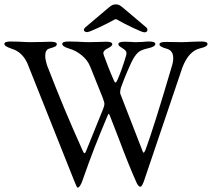

<svg xmlns="http://www.w3.org/2000/svg" viewBox="-20 -843 970 879"><path d="M0 0ZM321 -12 105 -554Q81 -606 33 -620Q16 -626 8 -631Q0 -636 0 -642Q0 -653 29 -653L71 -652Q101 -650 118 -650L178 -651Q191 -652 211 -652Q240 -652 240 -641Q240 -634 232.5 -630Q225 -626 207 -621Q187 -616 187 -588Q187 -575 190.5 -562Q194 -549 195 -545Q240 -429 274 -347.5Q308 -266 359 -152Q363 -142 367 -142Q371 -142 374 -151L452 -344Q458 -359 458 -367Q458 -375 450 -396L393 -538Q381 -568 354 -590Q327 -612 298 -620Q281 -625 273 -630.5Q265 -636 265 -642Q265 -653 294 -653L337 -652Q369 -650 388 -650L434 -651Q446 -652 465 -652Q494 -652 494 -641Q494 -636 489.5 -632Q485 -628 476 -623Q453 -613 453 -599Q453 -597 455 -591Q462 -571 475.5 -536.5Q489 -502 500 -478Q501 -476 503.5 -470.5Q506 -465 509 -465Q512 -465 518 -478Q538 -523 558 -591Q559 -594 559 -598Q559 -607 553.5 -612.5Q548 -618 538 -624Q537 -625 532 -628Q527 -631 524.5 -634Q522 -637 522 -641Q522 -652 551 -652L583 -651Q589 -650 603 -650L632 -651Q650 -653 662 -653Q691 -653 691 -642Q691 -629 658 -622Q628 -615 616 -606Q604 -597 590 -574Q582 -560 565.5 -522Q549 -484 537 -451Q533 -442 531 -430Q529 -418 531 -413L634 -148Q636 -144 637 -144Q640 -144 645 -154Q683 -255 767 -541Q773 -559 773 -577Q773 -612 743 -620Q710 -629 710 -640Q710 -651 739 -651L811 -650Q830 -650 862 -652L901 -653Q930 -653 930 -642Q930 -629 897 -622Q844 -610 815 -534L638 -11Q636 -5 631.5 3.5Q627 12 622 12Q618 12 613 6Q608 0 605 -7Q568 -90 527 -200L482 -316Q479 -322 478 -322Q476 -322 471 -310Q437 -229 413.5 -169Q390 -109 357 -15Q353 -3 347 6.5Q341 16 335 16Q332 16 321 -12ZM364 -706Q364 -712 371 -718L469 -801Q485 -815 492.5 -819Q500 -823 510 -823Q520 -823 527.5 -819Q535 -815 551 -801L649 -718Q655 -713 655 -706Q655 -701 651.5 -698Q648 -695 641 -695Q632 -695 588 -716Q544 -737 520 -751Q515 -755 510 -755Q505 -755 500 -751Q477 -738 432.5 -717Q388 -696 379 -696Q372 -696 368 -699Q364 -702 364 -706Z"/></svg>

Font: EB Garamond
Style: Regular
Weight: 400
Designer: Georg Duffner and Octavio Pardo
Foundry: Georg Duffner
Version: Version 1.000; ttfautohint (v1.6)